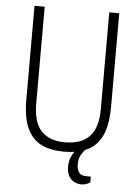

<svg xmlns="http://www.w3.org/2000/svg" viewBox="-58 -731 677 939"><g transform="rotate(5 281.0 -261.0)"><path d="M278 12Q215 12 169 -9.5Q123 -31 98 -83.5Q73 -136 73 -227V-686H123V-210Q123 -118 163 -76Q203 -34 279 -34Q358 -34 399 -76Q440 -118 440 -210V-686H489V-227Q489 -136 463.5 -83.5Q438 -31 390.5 -9.5Q343 12 278 12ZM377 164Q359 164 342.5 156Q326 148 315.5 129.5Q305 111 305 82Q305 53 317 29.5Q329 6 345 -12H382V-7Q373 3 362 21Q351 39 351 68Q351 91 361 106.5Q371 122 397 122H420V150Q410 158 398 161Q386 164 377 164Z"/></g></svg>

Font: Archivo Condensed Thin
Style: Regular
Weight: 250
Width: 3
Designer: Hector Gatti
Foundry: Omnibus-Type
Version: Version 2.001